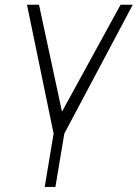

<svg xmlns="http://www.w3.org/2000/svg" viewBox="-20 -565 566 789"><path d="M90.9 -545.5H140.3L234.7 -106.2L475.5 -545.5H525.6L244.3 -16L207.7 203.1H163.7L200.3 -16Z"/></svg>

Font: Inter Extra Light  BETA
Style: Italic
Weight: 200
Italic angle: 9.39999°
Designer: Rasmus Andersson
Foundry: rsms
Version: Version 3.011;git-f93a4a705